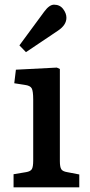

<svg xmlns="http://www.w3.org/2000/svg" viewBox="-20 -801 383 821"><path d="M38 0V-56L92 -65Q110 -68 116 -77.5Q122 -87 122 -115V-375Q122 -412 115.5 -423.5Q109 -435 86 -438L41 -445L48 -503L223 -512L236 -506V-112Q236 -87 242 -77.5Q248 -68 267 -65L319 -55V0ZM91 -578 63 -607 169 -751Q191 -781 211 -781Q236 -781 250 -762.5Q264 -744 264 -725Q264 -694 228 -670Z"/></svg>

Font: Literata Medium
Style: Regular
Weight: 500
Designer: Latin by Veronika Burian and Jose Scaglione. Greek by Irene Vlachou. Cyrillic by Vera Evstafieva.
Foundry: TypeTogether
Version: Version 3.103; ttfautohint (v1.8.4.7-5d5b);gftools[0.9.29]